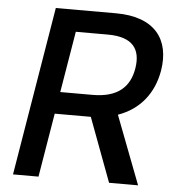

<svg xmlns="http://www.w3.org/2000/svg" viewBox="-52 -775 751 824"><g transform="rotate(5 323.5 -363.5)"><path d="M628.6 -499.3C650.6 -633.9 583.1 -727.3 414.4 -727.3H155.2L34.4 0H144.2L190 -275.2H338.8H345.5L448.2 0H573.2L460.6 -294.4C555.4 -327.8 612.2 -402 628.6 -499.3ZM517.8 -499.3C504.6 -417.6 452.4 -369.7 345.2 -369.7H205.6L249.6 -633.2H387.4C495.4 -633.2 531.2 -582.4 517.8 -499.3Z"/></g></svg>

Font: TID UI Medium
Style: Italic
Weight: 500
Italic angle: -9.39999°
Designer: The TID Project Authors
Foundry: Bakken & Bæck
Version: Version 1.001;hotconv 1.0.109;makeotfexe 2.5.65596